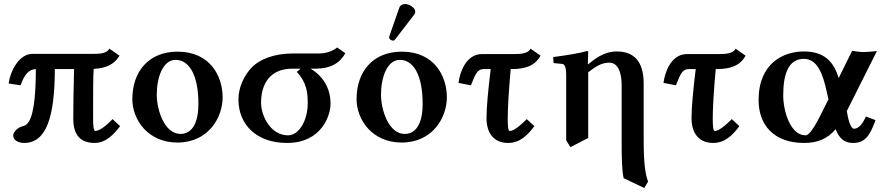

<svg xmlns="http://www.w3.org/2000/svg" viewBox="-20 -702 4411 959"><path d="M449 -433H142C75 -433 31 -346 23 -285L83 -276C102 -332 125 -355 159 -357C159 -106 120 -79 98 -73C59 -64 46 -35 46 -26C46 4 81 12 100 12C212 12 253 -117 254 -357H350C347 -244 346 -167 346 -109C346 -46 367 12 453 12C514 12 556 -41 580 -72L542 -107C492 -54 465 -48 456 -48C448 -48 445 -69 445 -109C445 -242 445 -322 448 -358C506 -361 550 -378 577 -424L526 -459C515 -435 477 -433 449 -433Z M641 -207C641 -104 719 10 866 10C1021 10 1092 -115 1092 -216C1092 -321 1030 -444 867 -444C722 -444 641 -344 641 -207ZM857 -403C925 -403 971 -327 971 -184C971 -57 918 -33 882 -33C800 -33 763 -155 763 -229C763 -314 793 -403 857 -403Z M1241 -369C1197 -324 1171 -264 1171 -205C1171 -78 1263 12 1413 12C1587 12 1631 -126 1631 -184C1631 -264 1591 -324 1531 -359H1557C1629 -359 1676 -385 1705 -436L1664 -465C1641 -445 1604 -435 1575 -435H1445C1344 -435 1278 -404 1241 -369ZM1419 -26C1331 -26 1284 -124 1284 -189C1284 -282 1328 -359 1440 -359H1480C1481 -357 1469 -348 1462 -343C1514 -289 1517 -234 1517 -187C1517 -96 1471 -26 1419 -26Z M1761 -207C1761 -104 1839 10 1986 10C2141 10 2212 -115 2212 -216C2212 -321 2150 -444 1987 -444C1842 -444 1761 -344 1761 -207ZM1977 -403C2045 -403 2091 -327 2091 -184C2091 -57 2038 -33 2002 -33C1920 -33 1883 -155 1883 -229C1883 -314 1913 -403 1977 -403ZM2003 -682C1992 -682 1979 -676 1975 -665L1925 -522C1924 -519 1924 -514 1924 -513C1924 -506 1936 -499 1944 -499C1948 -499 1952 -503 1955 -507L2049 -629C2053 -634 2054 -639 2054 -644C2054 -664 2023 -682 2003 -682Z M2388 -432C2308 -432 2277 -342 2270 -288L2332 -276C2357 -339 2366 -357 2398 -357H2431C2418 -252 2410 -164 2410 -112C2410 -33 2450 12 2518 12C2576 12 2615 -26 2649 -72L2611 -107C2558 -54 2537 -48 2526 -48C2519 -48 2516 -67 2516 -109C2516 -162 2521 -250 2531 -357H2535C2604 -357 2652 -373 2680 -424L2630 -459C2619 -435 2581 -432 2552 -432Z M2918 -381H2916L2918 -444C2918 -446 2913 -447 2911 -447C2879 -437 2813 -426 2743 -417L2745 -387L2786 -383C2800 -382 2808 -371 2808 -321V-1L2829 33L2918 -13V-341C2955 -369 2983 -389 3024 -389C3067 -389 3085 -339 3085 -277V0C3085 83 3086 147 3095 188L3198 237L3217 205C3205 173 3195 124 3195 0V-284C3195 -402 3141 -445 3060 -445C2996 -445 2947 -405 2918 -381Z M3412 -432C3332 -432 3301 -342 3294 -288L3356 -276C3381 -339 3390 -357 3422 -357H3455C3442 -252 3434 -164 3434 -112C3434 -33 3474 12 3542 12C3600 12 3639 -26 3673 -72L3635 -107C3582 -54 3561 -48 3550 -48C3543 -48 3540 -67 3540 -109C3540 -162 3545 -250 3555 -357H3559C3628 -357 3676 -373 3704 -424L3654 -459C3643 -435 3605 -432 3576 -432Z M3995 -445C3895 -445 3769 -388 3769 -202C3769 -78 3845 12 3996 12C4061 12 4112 -7 4154 -57C4171 -10 4199 12 4240 12C4298 12 4324 -20 4353 -102L4305 -120C4282 -68 4260 -59 4245 -59C4233 -59 4219 -87 4210 -146L4208 -144L4360 -447C4331 -444 4307 -442 4293 -442C4281 -442 4268 -443 4236 -448L4169 -312C4145 -392 4099 -445 3995 -445ZM4118 -206 4105 -180C4069 -106 4029 -26 4004 -26C3928 -26 3892 -146 3892 -226C3892 -336 3920 -408 3995 -408C4062 -408 4090 -335 4110 -241Z"/></svg>

Font: Libertinus Serif Semibold
Style: Regular
Weight: 600
Designer: Philipp H. Poll, Khaled Hosny
Foundry: Caleb Maclennan
Version: Version 7.050;RELEASE